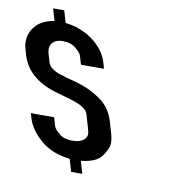

<svg xmlns="http://www.w3.org/2000/svg" viewBox="-244 -820 973 974"><g transform="rotate(10 243.0 -332.5)"><path d="M243 68 224.3 4C277.8 -1.3 313.3 -17.2 331.1 -43.5C361.5 -88.8 367.1 -106.2 349.6 -166L333.8 -220C320.6 -265.3 294.7 -301.2 256.2 -327.5C217.6 -353.8 176.4 -372.8 132.6 -384.5C88.8 -396.2 59 -404.7 43.3 -410C27.6 -415.3 14.9 -421.7 5.2 -429C-18.2 -446.8 -17.2 -454.4 -23.5 -476L-32.3 -506C-42.6 -541.5 -25.3 -578 29.2 -578C56.7 -578 78.1 -571.7 93.5 -559C122.1 -535.4 124.9 -528.5 131.5 -506L140.2 -476H259L250.2 -506C223.7 -596.7 126.1 -661.1 27 -671L8.9 -733H-48.6L-30.5 -671C-127.4 -658.5 -173.2 -581.8 -151 -506L-142.3 -476C-115.9 -385.9 -38.5 -337.7 48.2 -314C92.2 -302 123.2 -292.8 141.3 -286.5C159.4 -280.2 173.9 -273.2 184.9 -265.5C211.1 -247.3 210.3 -236.5 216.8 -214L230.6 -167C231.6 -163.7 233.3 -157.2 235.7 -147.5C243.6 -115.7 218.2 -89 164.6 -89C134.6 -89 112.1 -95.5 97.1 -108.5C65.8 -135.5 67.4 -139.4 59.6 -166L52.6 -190H-67.4L-60.4 -166C-48.9 -126.7 -23.4 -90.2 16 -56.5C55.4 -22.8 105.7 -2.7 166.8 4L185.5 68Z"/></g></svg>

Font: Din Kursivschrift
Style: BreitLeft
Weight: 400
Version: Version 1.089